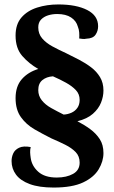

<svg xmlns="http://www.w3.org/2000/svg" viewBox="-20 -730 512 863"><path d="M221 113Q156 113 114 97.5Q72 82 52 55Q32 28 32 -6Q32 -24 39.5 -40.5Q47 -57 66 -66Q85 -75 118 -69Q115 -57 115.5 -45Q116 -33 118 -20Q123 16 152 42Q181 68 235 68Q279 68 308.5 51.5Q338 35 338 1Q338 -28 320 -46.5Q302 -65 273 -79.5Q244 -94 211 -108Q173 -127 135.5 -148.5Q98 -170 74 -203.5Q50 -237 50 -289Q50 -342 78 -374Q106 -406 152 -420Q110 -444 80 -478.5Q50 -513 50 -570Q50 -621 76.5 -651.5Q103 -682 147 -696Q191 -710 242 -710Q323 -710 372 -685Q421 -660 421 -612Q421 -591 409.5 -574Q398 -557 368 -556Q359 -554 351.5 -555Q344 -556 336 -557Q337 -570 336 -584Q335 -598 330 -610Q323 -636 299.5 -651.5Q276 -667 237 -667Q215 -667 196 -661Q177 -655 164.5 -642Q152 -629 152 -607Q152 -578 169.5 -557.5Q187 -537 215.5 -521.5Q244 -506 277 -491Q306 -477 335.5 -461.5Q365 -446 389.5 -427.5Q414 -409 429.5 -383.5Q445 -358 445 -323Q445 -296 434 -268.5Q423 -241 397.5 -218.5Q372 -196 328 -185Q359 -169 385.5 -149.5Q412 -130 428.5 -104.5Q445 -79 445 -42Q445 -5 423.5 31Q402 67 353.5 90Q305 113 221 113ZM266 -215Q285 -216 301.5 -223.5Q318 -231 328 -245.5Q338 -260 338 -281Q338 -307 321 -325Q304 -343 277 -358Q250 -373 218 -387Q189 -385 170.5 -370Q152 -355 152 -325Q152 -299 168 -279Q184 -259 210 -244.5Q236 -230 266 -215Z"/></svg>

Font: Arima SemiBold
Style: Regular
Weight: 600
Designer: Joana Correia and Natanael Gama
Foundry: NDISCOVER
Version: Version 1.101;gftools[0.9.23]